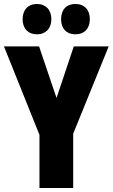

<svg xmlns="http://www.w3.org/2000/svg" viewBox="-20 -948 568 968"><path d="M94 -851C94 -803 123 -775 166 -775C211 -775 239 -805 239 -851C239 -898 211 -928 166 -928C123 -928 94 -900 94 -851ZM288 -851C288 -804 315 -775 360 -775C406 -775 433 -805 433 -851C433 -898 406 -928 360 -928C316 -928 288 -900 288 -851ZM265 -454 177 -714H0L179 -268V0H349V-274L528 -714H352Z"/></svg>

Font: Noto Sans Bengali ExtraCondensed Black
Style: Regular
Weight: 900
Width: 2
Designer: Joana Ranito - Universal Thirst; Jelle Bosma - Monotype Design Team
Foundry: Universal Thirst ehf.
Version: Version 3.000